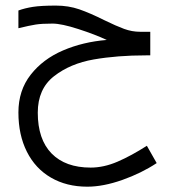

<svg xmlns="http://www.w3.org/2000/svg" viewBox="-20 -678 640 704"><path d="M47.5 -265.5Q47.5 -346.5 92.5 -404Q137.5 -461.5 211 -493Q284.5 -524.5 371.5 -531.5Q329 -551.5 267.2 -571.5Q205.5 -591.5 172.5 -591.5Q133 -591.5 110.8 -588Q88.5 -584.5 47.5 -574.5V-639.5Q70.5 -648 100.5 -652.8Q130.5 -657.5 185 -657.5Q231 -657.5 270.8 -643.8Q310.5 -630 362.5 -604Q406.5 -582.5 435.2 -572Q464 -561.5 493.5 -561.5H531V-475H515Q410 -475 323.8 -460Q237.5 -445 178 -398.5Q118.5 -352 118.5 -265Q118.5 -167 169.2 -115.2Q220 -63.5 312.5 -63.5Q360.5 -63.5 411 -85.2Q461.5 -107 518.5 -143.5L554.5 -80Q498.5 -43 428.5 -18.2Q358.5 6.5 300 6.5Q224 6.5 166.8 -26.8Q109.5 -60 78.5 -121.8Q47.5 -183.5 47.5 -265.5Z"/></svg>

Font: JuliaMono Light
Style: Italic
Weight: 300
Italic angle: -9°
Monospace: yes
Designer: cormullion
Foundry: corm
Version: Version 0.054; ttfautohint (v1.8.4)